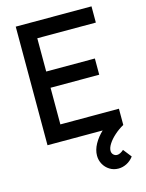

<svg xmlns="http://www.w3.org/2000/svg" viewBox="-139 -803 858 1126"><g transform="rotate(-15 290.0 -240.0)"><path d="M437.5 240Q408 240 384.5 225.2Q361 210.5 347.8 186.5Q334.5 162.5 334.5 134.5Q334.5 100 354 64.5Q373.5 29 407 -2Q440.5 -33 481.5 -55L530 0Q499.5 17 474 39.8Q448.5 62.5 433.5 85.8Q418.5 109 418.5 127.5Q418.5 142 428 151.2Q437.5 160.5 450.5 160.5Q460 160.5 470.2 155.2Q480.5 150 490.5 141L530 191.5Q512.5 215 488 227.5Q463.5 240 437.5 240ZM70 0V-720H530V-621.5H174.5V-419.5H470V-321H174.5V-98.5H530V0Z"/></g></svg>

Font: Manrope ExtraLight SemiBold
Style: Regular
Weight: 600
Version: Version 4.504